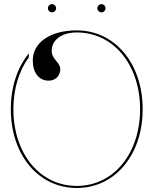

<svg xmlns="http://www.w3.org/2000/svg" viewBox="-20 -910 745 932"><path d="M212.5 -870C212.5 -859 222 -850 232.5 -850C243.5 -850 252.5 -859.5 252.5 -870C252.5 -881 243 -890 232.5 -890C221.5 -890 212.5 -880.5 212.5 -870ZM452.5 -870C452.5 -859 462 -850 472.5 -850C483.5 -850 492.5 -859.5 492.5 -870C492.5 -881 483 -890 472.5 -890C461.5 -890 452.5 -880.5 452.5 -870ZM352.5 -762.5C224.5 -762.5 139 -704 139 -616.5C139 -557.5 169.5 -518.5 215.5 -518.5C249.5 -518.5 272.5 -541.5 272.5 -575.5C272.5 -606.5 231 -622.5 231 -663C231 -716.5 279.5 -752.5 352.5 -752.5C530.5 -752.5 660 -596 660 -380C660 -164 531 -7.5 352.5 -7.5C174 -7.5 45 -164 45 -380C45 -480 72.5 -567 120 -632V-651C65 -583.5 32.5 -489 32.5 -380C32.5 -158 167 2.5 352.5 2.5C538 2.5 672.5 -158 672.5 -380C672.5 -602 537.5 -762.5 352.5 -762.5Z"/></svg>

Font: ZnikomitNo24
Style: Regular
Weight: 500
Designer: gluk
Foundry: gluk
Version: Version 0.55